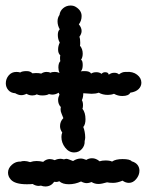

<svg xmlns="http://www.w3.org/2000/svg" viewBox="-20 -709 531 694"><path d="M491 -410Q491 -427 475.5 -439Q460 -451 436 -449H433Q421 -449 410 -440Q404 -446 393 -446Q382 -446 373 -439Q372 -448 360 -448Q352 -448 347 -442Q340 -448 328 -448Q317 -448 309 -443Q305 -452 286 -452Q276 -452 272 -451Q279 -458 279 -474Q279 -490 273 -493Q279 -502 279 -515Q279 -532 269 -544Q270 -547 270 -555Q270 -569 267 -576Q275 -587 275 -597Q275 -609 265 -621Q275 -634 275 -651Q275 -671 254 -684Q246 -689 235 -689Q220 -689 208.5 -679.5Q197 -670 195 -655Q188 -645 188 -632Q188 -617 196 -603Q189 -597 189 -583Q189 -567 196 -555Q190 -543 190 -530Q190 -516 198 -509Q197 -506 197 -499Q197 -492 198 -488Q191 -481 191 -465Q191 -455 195 -445Q188 -449 177 -449Q167 -449 163 -446Q157 -449 148 -449Q138 -449 129 -443Q121 -445 110 -445L97 -444Q90 -452 76 -452Q60 -452 53 -447Q48 -449 39 -449Q22 -449 11.5 -436.5Q1 -424 1 -408Q1 -394 10 -383.5Q19 -373 35 -372Q47 -365 57 -365Q66 -365 76 -370Q85 -364 97 -364Q106 -364 113 -368Q121 -364 133 -364Q149 -364 157 -369Q165 -367 169 -367Q181 -367 192 -374L195 -367Q190 -357 190 -348Q190 -332 200 -322Q199 -319 199 -313Q199 -306 203 -297Q207 -288 209 -282Q197 -270 197 -253Q197 -241 205 -230Q202 -223 202 -214Q202 -193 215.5 -175.5Q229 -158 248 -158Q265 -158 276 -170.5Q287 -183 286 -199Q288 -207 288 -212Q288 -222 286 -232.5Q284 -243 281 -250Q289 -259 289 -278Q289 -302 278 -316Q280 -320 280 -329Q280 -340 276 -347Q281 -357 281 -372Q303 -370 311 -370Q326 -370 337 -374Q351 -366 370 -366Q382 -366 392 -370Q406 -362 422 -362Q445 -362 451 -374Q471 -377 481 -387Q491 -397 491 -410ZM423 -134Q450 -134 456 -126Q470 -122 477 -113Q484 -104 484 -92Q484 -76 472.5 -62Q461 -48 446 -48Q434 -48 423 -56Q404 -48 389 -48Q375 -48 367 -50Q347 -44 336 -44Q322 -44 311 -51Q301 -47 294 -47Q284 -47 273 -53Q251 -43 229 -43Q206 -43 194 -54Q187 -50 176 -52Q164 -35 144 -35Q136 -35 128 -38L120 -37Q109 -37 98 -44Q92 -43 77 -43Q34 -43 19 -60Q9 -71 9 -85Q9 -101 23 -113.5Q37 -126 55 -125Q59 -127 68 -127Q77 -127 89 -123Q100 -127 112 -127Q124 -127 136 -124Q147 -134 160 -134Q168 -134 178 -130Q188 -135 199 -135Q203 -135 211 -133L219 -135Q224 -135 231 -132Q238 -129 244 -127Q258 -136 272 -136Q280 -136 292 -131Q301 -137 313 -137Q327 -137 340 -126Q349 -129 361 -129Q377 -129 385 -125Q398 -134 423 -134Z"/></svg>

Font: Pangolin
Style: Regular
Weight: 400
Designer: Kevin Burke
Foundry: Google, Inc.
Version: Version 1.101